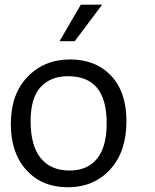

<svg xmlns="http://www.w3.org/2000/svg" viewBox="-20 -789 655 809"><path d="M25.6 -266.7Q25.6 -392.3 96.2 -465.4Q166.7 -538.5 275.6 -538.5Q383.3 -538.5 448.1 -469.9Q512.8 -401.3 512.8 -278.2Q512.8 -150 444.2 -75Q375.6 0 265.4 0Q157.7 0 91.7 -71.8Q25.6 -143.6 25.6 -266.7ZM109 -278.2Q109 -175.6 151.3 -123.1Q193.6 -70.5 273.1 -70.5Q348.7 -70.5 389.1 -120.5Q429.5 -170.5 429.5 -269.2Q429.5 -369.2 389.1 -418.6Q348.7 -467.9 266.7 -467.9Q193.6 -467.9 151.3 -422.4Q109 -376.9 109 -278.2ZM320.5 -769.2H410.3L294.9 -615.4H230.8Z"/></svg>

Font: Slabo 13px
Style: Regular
Weight: 400
Designer: John Hudson
Foundry: Tiro Typeworks Ltd.
Version: Version 1.02 Build 005a